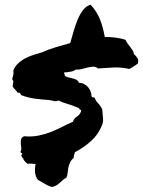

<svg xmlns="http://www.w3.org/2000/svg" viewBox="-20 -753 594 797"><path d="M404.3 -298.8Q406.2 -278.3 407.7 -261.7Q409.2 -245.1 401.4 -228.5Q386.7 -193.4 357.4 -167Q328.1 -140.6 291 -121.1Q289.1 -114.3 287.1 -107.4Q285.2 -100.6 286.1 -97.7Q275.4 -88.9 270.5 -78.1Q265.6 -67.4 263.7 -56.6Q261.7 -45.9 260.7 -35.2Q259.8 -24.4 255.9 -15.6Q248 -11.7 241.2 -5.9Q234.4 0 228 5.9Q221.7 11.7 213.9 16.6Q206.1 21.5 195.3 23.4Q175.8 16.6 164.6 9.3Q153.3 2 137.7 -5.9Q127 -20.5 125.5 -38.1Q124 -55.7 127.9 -72.3Q119.1 -73.2 110.4 -73.7Q101.6 -74.2 93.8 -73.2Q87.9 -78.1 82.5 -84Q77.1 -89.8 75.2 -97.7Q71.3 -97.7 71.3 -101.6Q71.3 -105.5 67.4 -106.4Q73.2 -114.3 72.8 -115.2Q72.3 -116.2 70.3 -117.2Q68.4 -118.2 66.4 -119.6Q64.5 -121.1 65.4 -124Q69.3 -129.9 68.4 -138.7Q67.4 -147.5 66.4 -156.7Q65.4 -166 67.4 -174.3Q69.3 -182.6 80.1 -187.5Q111.3 -184.6 138.7 -189.9Q166 -195.3 190.9 -205.1Q215.8 -214.8 238.3 -226.6Q260.7 -238.3 282.2 -247.1Q287.1 -261.7 299.3 -269Q311.5 -276.4 316.4 -291Q317.4 -296.9 313 -297.9Q308.6 -298.8 308.6 -303.7Q282.2 -315.4 259.8 -321.8Q237.3 -328.1 222.7 -335.9Q212.9 -331.1 204.6 -333.5Q196.3 -335.9 182.6 -337.9Q151.4 -339.8 123 -343.8Q94.7 -347.7 67.4 -358.4Q65.4 -363.3 63.5 -366.2Q61.5 -369.1 53.7 -368.2Q48.8 -375 43 -380.9Q37.1 -386.7 32.2 -394.5Q34.2 -404.3 35.2 -411.1Q36.1 -418 30.3 -424.8Q33.2 -435.5 35.2 -442.4Q37.1 -449.2 35.2 -460Q42 -477.5 55.7 -490.2Q69.3 -502.9 86.4 -511.7Q103.5 -520.5 121.6 -525.9Q139.6 -531.2 155.3 -536.1Q180.7 -547.9 210.4 -556.6Q240.2 -565.4 271.5 -574.2Q278.3 -597.7 285.6 -623.5Q293 -649.4 302.7 -672.4Q312.5 -695.3 325.2 -711.9Q337.9 -728.5 356.4 -733.4Q381.8 -705.1 394.5 -673.8Q407.2 -642.6 415 -599.6Q435.5 -599.6 457 -597.2Q478.5 -594.7 501 -587.9Q503.9 -580.1 509.3 -572.8Q514.6 -565.4 520.5 -558.1Q526.4 -550.8 530.8 -543.5Q535.2 -536.1 536.1 -528.3Q544.9 -520.5 550.3 -512.2Q555.7 -503.9 552.7 -489.3Q543.9 -483.4 535.2 -477.5Q526.4 -471.7 516.6 -466.8Q482.4 -474.6 448.7 -472.7Q415 -470.7 386.7 -468.8Q377.9 -476.6 366.7 -476.1Q355.5 -475.6 343.3 -472.7Q331.1 -469.7 318.8 -466.3Q306.6 -462.9 295.9 -464.8Q287.1 -458 273.9 -455.6Q260.7 -453.1 246.1 -452.1Q245.1 -447.3 247.6 -446.3Q250 -445.3 248 -440.4Q252.9 -434.6 262.2 -432.1Q271.5 -429.7 280.8 -427.7Q290 -425.8 297.4 -421.9Q304.7 -418 307.6 -409.2Q320.3 -409.2 330.6 -403.3Q340.8 -397.5 347.2 -389.2Q353.5 -380.9 356.9 -371.1Q360.4 -361.3 359.4 -354.5Q362.3 -347.7 365.7 -349.1Q369.1 -350.6 374 -345.7Q377 -335 387.7 -323.7Q398.4 -312.5 404.3 -298.8Z"/></svg>

Font: Permanent Marker
Style: Regular
Weight: 400
Designer: Font Diner, Inc
Foundry: Font Diner, Inc
Version: Version 1.000